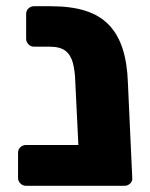

<svg xmlns="http://www.w3.org/2000/svg" viewBox="-20 -597 481 617"><path d="M63 0Q53 0 45.5 -7.5Q38 -15 38 -25V-106Q38 -117 45.5 -124Q53 -131 63 -131H384V-23Q384 -13 377 -6.5Q370 0 359 0ZM262 0Q251 0 244 -7.5Q237 -15 237 -25L222 -333Q221 -370 214 -395.5Q207 -421 190 -434Q173 -447 139 -447H89Q79 -447 71.5 -454.5Q64 -462 64 -473V-552Q64 -563 71.5 -570Q79 -577 89 -577H143Q208 -577 254 -562.5Q300 -548 329.5 -517.5Q359 -487 374 -440.5Q389 -394 391 -331L405 -25Q406 -15 398.5 -7.5Q391 0 380 0Z"/></svg>

Font: DVN-Rubik
Style: Bold
Weight: 700
Designer: Hubert and Fischer
Foundry: Hubert & Fischer
Version: Version 2.102